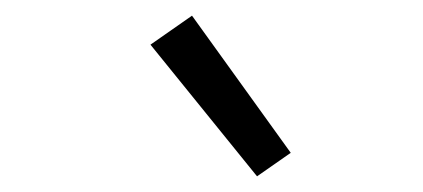

<svg xmlns="http://www.w3.org/2000/svg" viewBox="-20 -804 540 245"><path d="M308 -579 172 -747 225 -784 351 -609Z"/></svg>

Font: Iosevka Curly Light Oblique
Style: Regular
Weight: 300
Italic angle: -9°
Monospace: yes
Designer: Belleve Invis
Foundry: Belleve Invis
Version: Version 11.1.0; ttfautohint (v1.8.3)